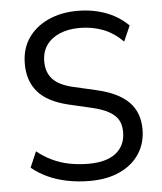

<svg xmlns="http://www.w3.org/2000/svg" viewBox="-52 -760 688 814"><g transform="rotate(-5 292.0 -352.5)"><path d="M298 9Q249 9 203.5 0Q158 -9 120 -26.5Q82 -44 52 -69L81 -136Q112 -111 146 -95Q180 -79 218.5 -71.5Q257 -64 299 -64Q375 -64 415.5 -96Q456 -128 456 -186Q456 -217 443.5 -238Q431 -259 403.5 -274Q376 -289 333 -299L234 -322Q147 -343 106.5 -389.5Q66 -436 66 -509Q66 -572 96.5 -617.5Q127 -663 182 -688.5Q237 -714 308 -714Q352 -714 391.5 -704.5Q431 -695 464 -677Q497 -659 523 -633L494 -567Q455 -606 409.5 -623.5Q364 -641 310 -641Q262 -641 225.5 -625.5Q189 -610 169 -581.5Q149 -553 149 -512Q149 -466 175 -437.5Q201 -409 259 -395L359 -372Q451 -351 495 -306.5Q539 -262 539 -190Q539 -131 509.5 -86Q480 -41 426 -16Q372 9 298 9Z"/></g></svg>

Font: Nunito Sans 10pt SemiCondensed
Style: Regular
Weight: 400
Width: 4
Designer: Vernon Adams
Foundry: Vernon Adams
Version: Version 3.101;gftools[0.9.27]